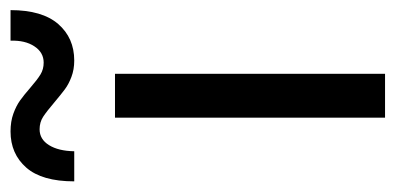

<svg xmlns="http://www.w3.org/2000/svg" viewBox="-234 -543 758 368"><g transform="rotate(-90 145.0 -359.0)"><path d="M103.5 -517.6H187.5V0H103.5ZM77.1 -717.8Q96.2 -717.8 111.1 -712.4Q126 -707 136.2 -699.7Q146.5 -692.4 161.1 -679.7Q176.3 -666.5 186.3 -660.4Q196.3 -654.3 209 -654.3Q228.5 -654.3 240.2 -672.1Q252 -689.9 251 -717.8H309.6Q309.6 -657.2 283 -626.5Q256.3 -595.7 212.9 -595.7Q195.8 -595.7 181.6 -601.1Q167.5 -606.4 157.7 -613.8Q147.9 -621.1 132.8 -633.8Q115.7 -648.4 105.2 -655.3Q94.7 -662.1 81.1 -662.1Q62 -662.1 50.8 -644Q39.6 -626 39.1 -595.7H-18.6Q-18.6 -657.7 7.8 -687.7Q34.2 -717.8 77.1 -717.8Z"/></g></svg>

Font: Reddit Sans Fudge
Style: Regular
Weight: 400
Designer: Stephen Hutchings
Foundry: Reddit
Version: Version 1.011